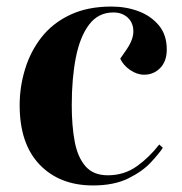

<svg xmlns="http://www.w3.org/2000/svg" viewBox="-20 -552 555 586"><path d="M320 -532Q364 -532 402 -518Q440 -504 464.5 -475Q489 -446 489 -401Q489 -365 469 -344.5Q449 -324 420 -324Q398 -324 377 -338.5Q356 -353 347 -373L367 -402Q388 -433 387 -458.5Q386 -484 369 -499Q352 -514 326 -514Q280 -514 252 -477Q224 -440 211.5 -376.5Q199 -313 199 -231Q199 -168 208 -120Q217 -72 241 -44.5Q265 -17 309 -17Q359 -17 397.5 -44.5Q436 -72 466 -111L477 -101Q466 -84 440.5 -56.5Q415 -29 371.5 -7.5Q328 14 264 14Q162 14 101 -49.5Q40 -113 40 -231Q40 -287 56.5 -341Q73 -395 106.5 -438Q140 -481 193.5 -506.5Q247 -532 320 -532Z"/></svg>

Font: Literata 72pt
Style: Bold Italic
Weight: 700
Italic angle: -2°
Designer: Latin by Veronika Burian and Jose Scaglione. Greek by Irene Vlachou. Cyrillic by Vera Evstafieva
Foundry: TypeTogether
Version: Version 3.002